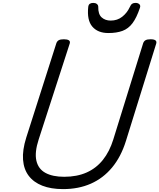

<svg xmlns="http://www.w3.org/2000/svg" viewBox="-20 -1286 1099 1325"><path d="M415 19Q332 19 272 -4.5Q212 -28 178 -73Q144 -118 139 -184Q134 -250 161 -336L369 -988Q374 -1002 385.5 -1008.5Q397 -1015 421 -1015Q444 -1015 455 -1008Q466 -1001 461 -985L247 -324Q218 -235 231 -177.5Q244 -120 293.5 -93Q343 -66 423 -66Q511 -66 577.5 -95.5Q644 -125 690 -182.5Q736 -240 762 -324L968 -988Q973 -1002 984.5 -1008.5Q996 -1015 1019 -1015Q1067 -1015 1058 -985L849 -313Q815 -204 753.5 -130Q692 -56 607 -18.5Q522 19 415 19ZM728 -1058Q655 -1058 617 -1102.5Q579 -1147 589 -1239Q591 -1254 600 -1260Q609 -1266 624 -1266Q639 -1266 648.5 -1258.5Q658 -1251 658 -1239Q657 -1188 681.5 -1166Q706 -1144 744 -1144Q790 -1144 823.5 -1170.5Q857 -1197 875 -1236Q883 -1254 892 -1260Q901 -1266 915 -1266Q932 -1266 941.5 -1257Q951 -1248 946 -1233Q923 -1164 894.5 -1126Q866 -1088 825.5 -1073Q785 -1058 728 -1058Z"/></svg>

Font: Playwrite AU VIC
Style: Regular
Weight: 400
Designer: Veronika Burian, José Scaglione
Foundry: TypeTogether
Version: Version 1.002